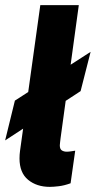

<svg xmlns="http://www.w3.org/2000/svg" viewBox="-43 -717 373 748"><path d="M151 11Q100 11 66.5 -16.5Q33 -44 33 -100Q33 -107 33.5 -114.5Q34 -122 35 -129L114 -697H264L193 -179Q192 -169 191 -162Q190 -155 190 -151Q190 -136 198 -131Q206 -126 217 -126Q225 -126 234 -127.5Q243 -129 250 -130L232 -3Q207 6 186 8.5Q165 11 151 11ZM-23 -170 15 -325 310 -515 271 -362Z"/></svg>

Font: Hanken Grotesk Black
Style: Italic
Weight: 900
Italic angle: -8°
Designer: Alfredo Marco Pradil
Foundry: Hanken Design Co.
Version: Version 3.013